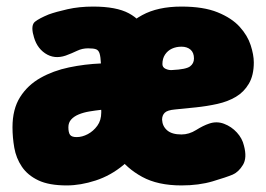

<svg xmlns="http://www.w3.org/2000/svg" viewBox="-20 -542 810 584"><path d="M532 22Q460 22 412.5 -4Q365 -30 337.5 -69.5Q310 -109 298.5 -150.5Q287 -192 287 -225V-250Q287 -293 298.5 -340.5Q310 -388 337.5 -429Q365 -470 412.5 -496Q460 -522 532 -522Q599 -522 642 -504.5Q685 -487 709 -460.5Q733 -434 742.5 -404.5Q752 -375 752 -352Q752 -313 737 -287.5Q722 -262 697.5 -247.5Q673 -233 641.5 -226Q610 -219 576.5 -215.5Q543 -212 512 -209Q489 -207 481 -199Q473 -191 473 -178Q474 -158 488.5 -145.5Q503 -133 532 -133Q555 -133 576.5 -146.5Q598 -160 616 -166Q639 -174 661.5 -165.5Q684 -157 700.5 -139Q717 -121 722 -99Q732 -62 719 -40.5Q706 -19 688 -11Q669 -3 627 9.5Q585 22 532 22ZM504 -329Q546 -331 558 -340Q570 -349 570 -364Q570 -382 559.5 -391Q549 -400 532 -400Q516 -400 503 -394Q490 -388 482 -376Q474 -364 474 -347Q474 -337 484 -332.5Q494 -328 504 -329ZM183 22Q129 22 96.5 6.5Q64 -9 46.5 -35Q29 -61 23.5 -92.5Q18 -124 18 -155Q18 -210 41 -246.5Q64 -283 103 -305Q142 -327 190 -337Q238 -347 287 -349Q286 -369 283 -379Q280 -389 272.5 -392Q265 -395 248 -395Q230 -395 214.5 -387.5Q199 -380 180 -373Q145 -361 117 -380Q89 -399 81 -438Q81 -438 81 -438Q81 -438 81 -437Q74 -466 86.5 -476Q99 -486 128 -498Q150 -506 185.5 -514Q221 -522 263 -522Q334 -522 372 -501.5Q410 -481 424.5 -445.5Q439 -410 441 -366Q443 -322 443 -275V-249Q443 -176 419 -124.5Q395 -73 356 -40.5Q317 -8 271 7Q225 22 183 22ZM213 -125Q230 -125 247 -134Q264 -143 276 -159.5Q288 -176 288 -200V-208Q270 -206 252 -203Q234 -200 219.5 -194Q205 -188 196.5 -178.5Q188 -169 188 -155Q188 -139 193 -132Q198 -125 213 -125Z"/></svg>

Font: Winky Sans ExtraBold
Style: Regular
Weight: 800
Designer: Simon Atzbach
Foundry: typofactur
Version: Version 1.205